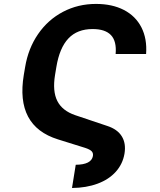

<svg xmlns="http://www.w3.org/2000/svg" viewBox="-20 -757 805 969"><path d="M343.4 191.8 362.2 74.6Q441.1 73.9 448.9 30.5Q451.3 15.6 442.6 6.4Q433.9 -2.8 409.8 -10.7L272.4 -53.6Q57.2 -120.7 100.1 -378.9L106.9 -419Q122.5 -512.8 172.2 -585Q221.9 -657.3 297.9 -697.3Q373.9 -737.2 464.5 -737.2Q546.2 -737.2 605.3 -706.7Q664.4 -676.1 693.7 -618.8Q723 -561.4 717.3 -484.4H563.6Q569.2 -549 540.1 -579.7Q511 -610.4 447.4 -610.4Q370 -610.4 325.3 -563Q280.5 -515.6 264.6 -419.7L257.8 -378.9Q244.3 -296.9 269.2 -247.5Q294 -198.2 359.4 -175.8L521.3 -121.4Q572.4 -104.8 594.6 -69.1Q616.8 -33.4 608.3 18.5Q599.4 70.7 564.5 109.7Q529.5 148.8 472.5 169.9Q415.5 191.1 343.4 191.8Z"/></svg>

Font: Karasuma Gothic
Style: Bold Italic
Weight: 700
Italic angle: 9.39998°
Designer: Rasmus Andersson / Ryoko Nishizuka
Foundry: Genbu
Version: Version 1.00